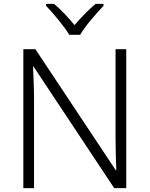

<svg xmlns="http://www.w3.org/2000/svg" viewBox="-20 -967 769 987"><path d="M336 -788H392C416 -831 475 -898 512 -937V-947H471C435 -917 395 -875 363 -838C333 -875 294 -917 258 -947H217V-937C254 -898 311 -831 336 -788ZM629 0V-714H574V-261C574 -206 576 -133 578 -92H575L162 -714H100V0H155V-451C155 -514 152 -572 150 -624H153L567 0Z"/></svg>

Font: Noto Sans Khmer UI Light
Style: Regular
Weight: 300
Designer: Danh Hong and the Monotype Design Team
Foundry: Monotype Imaging Inc.
Version: Version 2.002